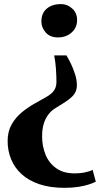

<svg xmlns="http://www.w3.org/2000/svg" viewBox="-20 -767 514 944"><path d="M306.5 -494.5Q316 -480 328 -455.2Q340 -430.5 349 -402.2Q358 -374 358 -349Q358 -331.5 352.2 -317.5Q346.5 -303.5 333.5 -291Q320.5 -278.5 299.8 -264.8Q279 -251 249 -233Q231.5 -222 217.2 -203.2Q203 -184.5 195 -158Q187 -131.5 187 -96Q187 -48 204 -6.5Q221 35 256.5 60.2Q292 85.5 347.5 85.5Q375.5 85.5 399 80.2Q422.5 75 435.5 68.5L451 126Q439 132.5 417.2 139.8Q395.5 147 365.2 151.8Q335 156.5 297 156.5Q226.5 156.5 173.8 138.8Q121 121 86.5 89.5Q52 58 34.8 16.2Q17.5 -25.5 17.5 -73Q17.5 -121 37.5 -155.8Q57.5 -190.5 87.8 -215.2Q118 -240 150.5 -258Q183 -276 209 -291Q235 -306 245 -321.5Q250.5 -328.5 254 -339.5Q257.5 -350.5 257.5 -363Q257.5 -391.5 255.2 -426.5Q253 -461.5 246.5 -494.5ZM280 -747Q311 -747 335 -725.2Q359 -703.5 359 -668.5Q359 -630.5 331.8 -606.8Q304.5 -583 265.5 -583Q226 -583 204.8 -607.2Q183.5 -631.5 183.5 -661.5Q183.5 -702.5 210.2 -724.8Q237 -747 280 -747Z"/></svg>

Font: Merriweather 96pt Black
Style: Regular
Weight: 900
Version: Version 2.100